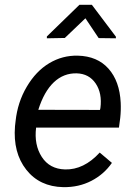

<svg xmlns="http://www.w3.org/2000/svg" viewBox="-20 -770 559 800"><path d="M462.9 -617.2V-610.4L391.1 -611.3L335.9 -693.8L250 -611.8L175.3 -610.4V-618.2L311 -750H362.8ZM243.7 9.8Q145 7.8 89.4 -63Q33.7 -133.8 42.5 -244.1L44.9 -265.1Q53.2 -343.8 91.6 -408.7Q129.9 -473.6 185.1 -506.6Q240.2 -539.6 304.2 -538.1Q385.7 -536.1 432.1 -483.9Q478.5 -431.6 482.9 -342.3Q484.4 -310.5 481 -278.8L475.6 -238.3H130.4Q121.6 -166.5 154.1 -116.2Q186.5 -65.9 251 -64Q329.1 -62 395.5 -134.3L446.3 -91.3Q413.1 -43.5 360.6 -16.4Q308.1 10.7 243.7 9.8ZM299.8 -464.4Q245.1 -465.8 204.3 -427.2Q163.6 -388.7 139.6 -312.5L396.5 -312L398.4 -319.8Q406.2 -381.3 378.7 -422.1Q351.1 -462.9 299.8 -464.4Z"/></svg>

Font: TypoPRO Roboto
Style: Italic
Weight: 400
Italic angle: -12°
Designer: Google
Version: Version 2.136; 2016